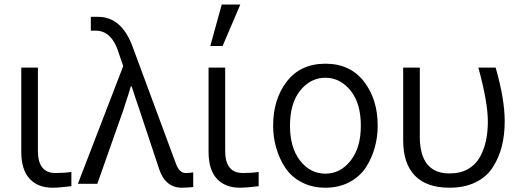

<svg xmlns="http://www.w3.org/2000/svg" viewBox="-20 -831 2345 868"><path d="M76.2 -144.5V-525.4H151.4V-148.4Q151.4 -48.8 231.4 -48.8Q271.5 -48.8 302.7 -53.7V10.7Q248 17.6 217.8 17.6Q151.4 17.6 113.8 -22.9Q76.2 -63.5 76.2 -144.5Z M332 0 537.1 -532.2 519.5 -583Q488.3 -692.4 413.1 -692.4H390.6V-754.9H423.8Q530.3 -754.9 580.1 -618.2L775.4 -90.8Q791 -48.8 819.3 -48.8Q839.8 -48.8 853.5 -51.8V14.6Q823.2 17.6 801.8 17.6Q727.5 17.6 699.2 -67.4L610.4 -335Q607.4 -343.8 595.7 -377.9Q584 -412.1 575.2 -440.4H571.3Q565.4 -419.9 559.6 -401.4Q553.7 -382.8 547.4 -364.3Q541 -345.7 538.1 -335L419.9 0Z M922.9 -144.5V-525.4H998V-148.4Q998 -48.8 1078.1 -48.8Q1118.2 -48.8 1149.4 -53.7V10.7Q1094.7 17.6 1064.5 17.6Q998 17.6 960.4 -22.9Q922.9 -63.5 922.9 -144.5ZM930.7 -623 982.4 -810.5H1066.4L986.3 -623Z M1291 -262.7Q1291 -163.1 1336.9 -104.5Q1382.8 -45.9 1451.2 -45.9Q1518.6 -45.9 1564.9 -104.5Q1611.3 -163.1 1611.3 -262.7Q1611.3 -364.3 1564.5 -421.9Q1517.6 -479.5 1451.2 -479.5Q1383.8 -479.5 1337.4 -421.9Q1291 -364.3 1291 -262.7ZM1214.8 -262.7Q1214.8 -382.8 1276.9 -462.9Q1338.9 -543 1451.2 -543Q1562.5 -543 1625 -462.9Q1687.5 -382.8 1687.5 -262.7Q1687.5 -211.9 1674.3 -164.1Q1661.1 -116.2 1634.3 -74.7Q1607.4 -33.2 1560.1 -7.8Q1512.7 17.6 1451.2 17.6Q1390.6 17.6 1343.3 -7.3Q1295.9 -32.2 1269 -73.7Q1242.2 -115.2 1228.5 -163.1Q1214.8 -210.9 1214.8 -262.7Z M1802.7 -196.3V-525.4H1877.9V-212.9Q1877.9 -46.9 2012.7 -46.9Q2061.5 -46.9 2096.2 -66.9Q2130.9 -86.9 2149.9 -121.6Q2168.9 -156.2 2177.2 -195.8Q2185.5 -235.4 2185.5 -282.2Q2185.5 -368.2 2142.6 -525.4H2220.7Q2261.7 -383.8 2261.7 -282.2Q2261.7 -220.7 2248.5 -168.9Q2235.4 -117.2 2207.5 -74.2Q2179.7 -31.2 2129.9 -6.8Q2080.1 17.6 2012.7 17.6Q1908.2 17.6 1855.5 -37.1Q1802.7 -91.8 1802.7 -196.3Z"/></svg>

Font: Gothic A1
Style: Regular
Weight: 400
Designer: HanYang I&C Co.,Ltd.
Foundry: HanYang I&C Co.,Ltd.
Version: Version 2.50